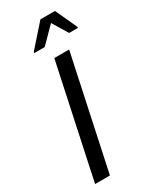

<svg xmlns="http://www.w3.org/2000/svg" viewBox="-228 -962 824 1020"><g transform="rotate(-30 183.5 -451.5)"><path d="M31 0 178 -688H269L122 0ZM99 -764 100 -771 217 -903H306L367 -771V-764H313L256 -858L163 -764Z"/></g></svg>

Font: Saira Semi Condensed
Style: Italic
Weight: 400
Width: 4
Italic angle: -12°
Designer: Hector Gatti with collaboration of the Omnibus-Type team
Foundry: Omnibus-Type
Version: Version 1.001; ttfautohint (v1.8)